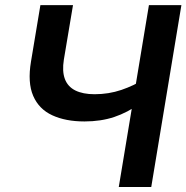

<svg xmlns="http://www.w3.org/2000/svg" viewBox="-20 -748 746 768"><path d="M317.9 -262.2Q242.2 -262.2 189 -286.9Q135.7 -311.5 112.8 -364.5Q89.8 -417.5 104 -502L141.6 -727.5H272L235.4 -509.3Q228 -462.9 239.5 -432.1Q251 -401.4 281.2 -386.2Q311.5 -371.1 358.4 -371.1Q415 -371.1 465.8 -388.4Q516.6 -405.8 557.6 -432.1L541.5 -334.5Q490.2 -297.9 436.8 -280Q383.3 -262.2 317.9 -262.2ZM455.1 0 575.7 -727.5H705.6L585 0Z"/></svg>

Font: Inter 16pt SemiBold
Style: Italic
Weight: 600
Italic angle: -9.3988°
Version: Version 4.001;git-66647c0bb